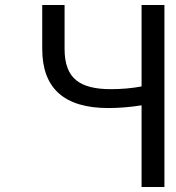

<svg xmlns="http://www.w3.org/2000/svg" viewBox="-20 -753 707 773"><path d="M550 0V-329Q481 -318 416 -318Q150 -318 150 -556V-733H240V-556Q240 -466 288 -429Q332 -394 425 -394Q492 -394 550 -405V-733H642V0Z"/></svg>

Font: Source Han Sans Regular
Style: Regular
Weight: 400
Designer: Ryoko NISHIZUKA  (kana & ideographs); Paul D. Hunt (Latin, Greek & Cyrillic); Wenlong ZHANG  (bopomofo); Sandoll Communi
Foundry: Adobe Systems Incorporated
Version: Version 1.00 January 18, 2024, initial release